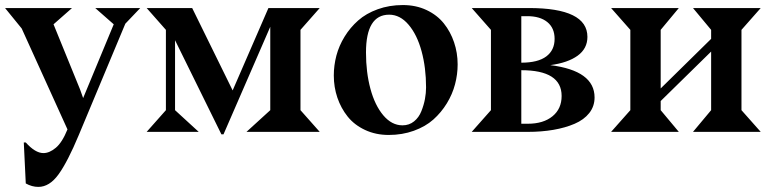

<svg xmlns="http://www.w3.org/2000/svg" viewBox="-20 -522 3057 760"><path d="M0 -490.2H265.1L191.9 -425.8L296.9 -168L309.1 -133.8L430.2 -425.8L356.9 -490.2H535.2L476.1 -428.2L292 12.2Q247.6 118.7 211.7 168.2Q175.8 217.8 131.8 217.8Q106.4 217.8 82 204.1L74.2 42H82Q119.6 84 151.9 84Q175.8 84 200.9 63Q226.1 42 247.1 -9.8L65.9 -409.2Z M1169.4 -403.8V-85.9L1245.6 0H955.6L1049.8 -85.9V-416L864.7 9.8H856.4L672.9 -362.8V-85.9L766.6 0H560.5L636.7 -85.9V-403.8L560.5 -490.2H740.7L900.9 -164.1L1042.5 -490.2H1245.6Z M1791.5 -267.1Q1791.5 -227.5 1781.2 -188.5Q1771 -149.4 1748.8 -113Q1726.6 -76.7 1695.3 -48.8Q1664.1 -21 1618.2 -4.4Q1572.3 12.2 1518.6 12.2Q1467.3 12.2 1425 -7.6Q1382.8 -27.3 1356.2 -60.5Q1329.6 -93.8 1315.4 -135.5Q1301.3 -177.2 1301.3 -223.1Q1301.3 -262.7 1311.5 -301.8Q1321.8 -340.8 1344 -377Q1366.2 -413.1 1397.7 -440.9Q1429.2 -468.8 1475.1 -485.4Q1521 -502 1574.7 -502Q1626.5 -502 1668.5 -482.2Q1710.4 -462.4 1736.8 -429.4Q1763.2 -396.5 1777.3 -354.7Q1791.5 -313 1791.5 -267.1ZM1520.5 -463.9Q1428.7 -463.9 1428.7 -314Q1428.7 -235.8 1446.3 -170.4Q1463.9 -105 1497.3 -65.4Q1530.8 -25.9 1573.2 -25.9Q1599.6 -25.9 1618.9 -41.5Q1638.2 -57.1 1647.9 -81.8Q1657.7 -106.4 1662.1 -130.1Q1666.5 -153.8 1666.5 -175.8Q1666.5 -253.9 1648.7 -319.3Q1630.9 -384.8 1597.2 -424.3Q1563.5 -463.9 1520.5 -463.9Z M2043.5 -32.2H2069.3Q2130.9 -32.2 2167 -61.8Q2203.1 -91.3 2203.1 -142.1Q2203.1 -244.1 2043.5 -244.1ZM2043.5 -458V-273.9Q2109.4 -273.9 2142.3 -298.6Q2175.3 -323.2 2175.3 -368.2Q2175.3 -411.1 2146.5 -434.6Q2117.7 -458 2067.4 -458ZM2069.3 0H1847.2L1923.3 -85.9V-403.8L1847.2 -490.2H2073.2Q2305.2 -490.2 2305.2 -376Q2305.2 -329.6 2266.4 -301.5Q2227.5 -273.4 2158.2 -264.2Q2333.5 -242.2 2333.5 -136.2Q2333.5 -101.1 2312.5 -74.5Q2291.5 -47.9 2254.4 -32Q2217.3 -16.1 2170.7 -8.1Q2124 0 2069.3 0Z M2667 0H2398.9L2475.1 -85.9V-403.8L2398.9 -490.2H2667L2595.2 -403.8V-171.9L2794.9 -368.2V-403.8L2723.1 -490.2H2991.2L2915 -403.8V-85.9L2991.2 0H2723.1L2794.9 -85.9V-317.9L2595.2 -122.1V-85.9Z"/></svg>

Font: Bluu Next
Style: Bold
Weight: 700
Designer: Jean-Baptiste Morizot, Igor Stepanchenko (Cyrillic)
Foundry: Igor Stepanchenko
Version: Version 1.005